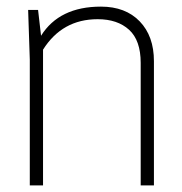

<svg xmlns="http://www.w3.org/2000/svg" viewBox="-20 -560 550 580"><path d="M445 0H405V-370Q405 -438 370 -470Q335 -502 275 -502Q168 -502 110 -410V0H70V-380L65 -530H95L104 -452Q159 -540 285 -540Q359 -540 402 -495.5Q445 -451 445 -375Z"/></svg>

Font: Cooper Hewitt
Style: Light
Weight: 703
Designer: Village Type and Design LLC
Foundry: Cooper Hewitt Smithsonian Design Museum
Version: 1.000